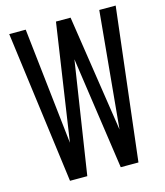

<svg xmlns="http://www.w3.org/2000/svg" viewBox="-125 -953 903 1048"><g transform="rotate(-15 327.0 -429.5)"><path d="M139.6 0H237.3L334.5 -634.3L426.3 0H526.4L627.9 -859.4H535.2L473.1 -200.7L373 -859.4H290.5L192.9 -200.7L119.6 -859.4H26.4Z"/></g></svg>

Font: Antonio
Style: Regular
Weight: 400
Designer: Vernon Adams
Foundry: Vernon Adams
Version: Version 1.002